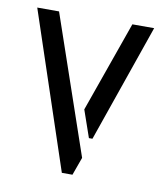

<svg xmlns="http://www.w3.org/2000/svg" viewBox="-65 -572 535 627"><g transform="rotate(10 202.5 -259.0)"><path d="M8.8 -517.6H81.1L238.3 -59.6L216.8 0H181.6ZM217.8 -216.8 324.2 -517.6H396.5L260.7 -127H249Z"/></g></svg>

Font: Post No Bills Colombo
Style: Medium
Weight: 600
Designer: Kosala Senevirathne, Siva Puranthara, Lasantha Premarathna, Tharique Azeez
Foundry: Mooniak
Version: Version 1.220 ; ttfautohint (v1.5)